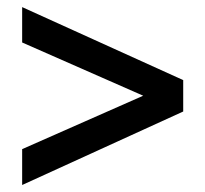

<svg xmlns="http://www.w3.org/2000/svg" viewBox="-20 -572 584 546"><path d="M43 -45.9V-147.9L387.2 -299.8L43 -451.2V-551.8L501 -344.2V-254.9Z"/></svg>

Font: Kanit
Style: Regular
Weight: 400
Designer: Katatrad Team
Foundry: CadsonDemak
Version: Version 1.000;PS 001.000;hotconv 1.0.88;makeotf.lib2.5.64775